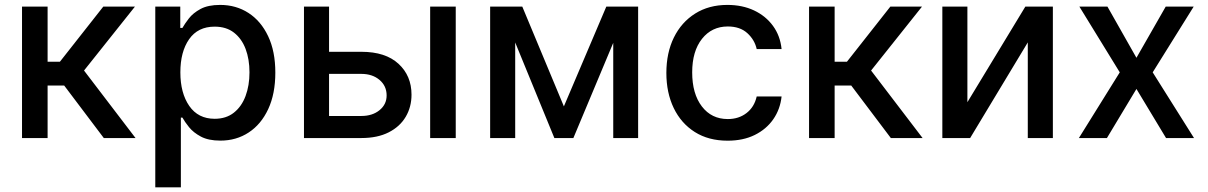

<svg xmlns="http://www.w3.org/2000/svg" viewBox="-20 -573 5013 797"><path d="M542.6 0H410.9L246.4 -218H177.6V0H71.4V-545.5H177.6V-316.8H228.7L408.7 -545.5H540.1L328.8 -280.2Z M730.8 204.5H624.6V-545.5H728.3V-457H737.2Q746.8 -474.1 764 -496.4Q781.2 -518.8 812.3 -535.7Q843.4 -552.6 893.8 -552.6Q959.9 -552.6 1011.5 -519.2Q1063.2 -485.8 1093 -422.9Q1122.9 -360.1 1122.9 -271.7Q1122.9 -183.6 1093.4 -120.2Q1063.9 -56.8 1012.4 -23.1Q960.9 10.7 894.9 10.7Q845.2 10.7 813.9 -6Q782.7 -22.7 764.7 -45.1Q746.8 -67.5 737.2 -84.9H730.8ZM871.1 -79.9Q918.7 -79.9 950.8 -105.3Q983 -130.7 999.3 -174.4Q1015.6 -218 1015.6 -272.7Q1015.6 -327.1 999.5 -369.9Q983.3 -412.6 951.3 -437.5Q919.4 -462.4 871.1 -462.4Q801.5 -462.4 765.1 -410.3Q728.7 -358.3 728.7 -272.7Q728.7 -186.8 765.6 -133.3Q802.6 -79.9 871.1 -79.9Z M1480.1 0H1241.8V-545.5H1345.9V-358H1480.1Q1580.3 -358 1634.2 -308.2Q1688.2 -258.5 1688.2 -180Q1688.2 -128.9 1664.1 -88.1Q1639.9 -47.2 1593.4 -23.6Q1546.9 0 1480.1 0ZM1871.8 0H1765.6V-545.5H1871.8ZM1480.1 -91.6Q1525.9 -91.6 1555.4 -115.6Q1584.9 -139.6 1584.9 -176.8Q1584.9 -216.3 1555.4 -241.3Q1525.9 -266.3 1480.1 -266.3H1345.9V-91.6Z M2628.9 0H2525.6V-395.2L2360.1 0H2281.2L2118.6 -396.7V0H2014.6V-545.5H2148.1L2320.7 -131.4L2496.8 -545.5H2628.9Z M3000.4 11Q2921.2 11 2864.2 -25Q2807.2 -61.1 2776.6 -124.6Q2746.1 -188.2 2746.1 -270.2Q2746.1 -353.7 2777.3 -417.3Q2808.6 -480.8 2865.6 -516.7Q2922.6 -552.6 2999.3 -552.6Q3061.4 -552.6 3110.1 -529.7Q3158.7 -506.7 3188.7 -465.6Q3218.8 -424.4 3224.4 -369.3H3121.1Q3112.6 -407.7 3082.2 -435.4Q3051.8 -463.1 3001.1 -463.1Q2934.7 -463.1 2894 -411.8Q2853.3 -360.4 2853.3 -272.7Q2853.3 -183.6 2893.5 -131.2Q2933.6 -78.8 3001.1 -78.8Q3046.5 -78.8 3078.8 -103.7Q3111.2 -128.6 3121.1 -172.6H3224.4Q3218.8 -119.7 3190 -78.1Q3161.2 -36.6 3113.1 -12.8Q3065 11 3000.4 11Z M3809.7 0H3677.9L3513.5 -218H3444.6V0H3338.4V-545.5H3444.6V-316.8H3495.7L3675.8 -545.5H3807.2L3595.9 -280.2Z M4350.5 0H4246.4V-397L4007.1 0H3891.7V-545.5H3995.7V-148.8L4236.2 -545.5H4350.5Z M4936.4 0H4820.3L4697.4 -203.8L4574.9 0H4458.5L4628.2 -272.7L4460.6 -545.5H4577.1L4697.4 -333.1L4818.9 -545.5H4935L4764.9 -272.7Z"/></svg>

Font: Linik Sans Medium
Style: Regular
Weight: 500
Designer: Rasmus Andersson (font), Cristiano Sobral (main changes)
Foundry: rsms
Version: Version 3.018;June 1, 2022;FontCreator 14.0.0.2814 64-bit; t